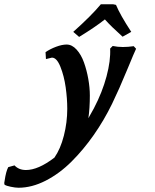

<svg xmlns="http://www.w3.org/2000/svg" viewBox="-208 -653 734 910"><path d="M328.1 -632.8 341.8 -629.9Q361.3 -582.5 414.1 -502L373 -479Q317.4 -528.8 289.1 -561Q243.7 -524.9 167 -478L139.2 -502Q225.1 -578.6 270 -632.8ZM9.8 -373 7.8 -405.8Q29.8 -420.9 57.9 -431.4Q85.9 -441.9 107.9 -441.9Q133.3 -441.9 155 -418Q176.8 -394 189.9 -357.2Q203.1 -320.3 210.4 -279.1Q217.8 -237.8 217.8 -200.2Q217.8 -140.6 210.9 -92.8Q220.7 -109.4 236.8 -139.2Q276.9 -215.8 296.9 -290.8Q316.9 -365.7 314 -422.9L326.2 -435.1Q349.6 -430.2 374 -430.2Q398.9 -430.2 425.8 -434.1L437 -421.9Q430.7 -408.2 423.3 -391.1Q416 -374 407.5 -353Q398.9 -332 394 -320.8Q356.9 -230.5 323.2 -161.1Q285.2 -83 236.3 -13.2Q187.5 56.6 130.6 113.3Q73.7 169.9 8.3 203.4Q-57.1 236.8 -120.1 236.8Q-135.3 236.8 -157 232.2Q-178.7 227.5 -186 223.1L-188 214.8Q-187.5 212.9 -187 209Q-186.5 205.1 -186 203.1Q-179.7 159.2 -168.9 139.2L-139.2 130.9Q-118.7 152.8 -85 152.8Q-26.9 152.8 49.8 94.2Q78.6 53.2 94.7 -9.8Q110.8 -72.8 110.8 -137.2Q110.8 -185.5 103.3 -239.3Q95.7 -293 78.4 -336.4Q61 -379.9 38.1 -379.9Z"/></svg>

Font: Linear Smooth
Style: Bold Italic
Weight: 700
Designer: Philipp H. Poll, Flanker
Foundry: Philipp H. Poll, reworked by Flanker
Version: Version 1.061 | FøM Fix